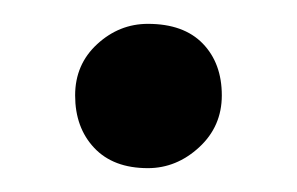

<svg xmlns="http://www.w3.org/2000/svg" viewBox="-20 -129 249 161"><path d="M104 12Q75 12 59 -5Q43 -22 43 -49Q43 -75 61.5 -92Q80 -109 104 -109Q134 -109 150 -92.5Q166 -76 166 -49Q166 -23 147 -5.5Q128 12 104 12Z"/></svg>

Font: Petrona SemiBold
Style: Regular
Weight: 600
Designer: Ringo R. Seeber
Foundry: Ringo R. Seeber
Version: Version 2.001; ttfautohint (v1.8.3)